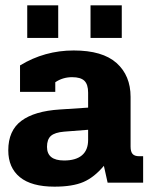

<svg xmlns="http://www.w3.org/2000/svg" viewBox="-20 -684 567 719"><path d="M82 -664H198V-542H82ZM319 -664H436V-542H319ZM11 -121Q11 -195 60 -231.5Q109 -268 204 -274L310 -281V-337Q310 -368 296 -381.5Q282 -395 250 -395Q215 -395 187 -376V-340H55V-439Q147 -495 256 -495Q364 -495 416.5 -448Q469 -401 469 -321V-135Q469 -116 476.5 -107.5Q484 -99 501 -99H516V0H383L369 -63Q333 -20 292.5 -2.5Q252 15 184 15Q98 15 54.5 -20.5Q11 -56 11 -121ZM310 -160V-198L220 -191Q185 -188 170.5 -175Q156 -162 156 -134Q156 -83 220 -83Q264 -83 287 -102.5Q310 -122 310 -160Z"/></svg>

Font: Pridi SemiBold
Style: Regular
Weight: 600
Designer: Katatrad Team
Foundry: CadsonDemak
Version: Version 1.001